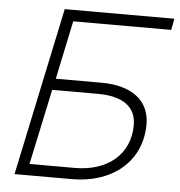

<svg xmlns="http://www.w3.org/2000/svg" viewBox="-51 -759 756 808"><g transform="rotate(5 326.5 -355.0)"><path d="M40 0H283C454 0 575 -101 575 -257C575 -356 501 -415 371 -415H178L230 -662H644L653 -710H190ZM99 -48 167 -367H360C466 -367 522 -326 522 -249C522 -121 423 -48 292 -48Z"/></g></svg>

Font: Geist ExtraLight
Style: Italic
Weight: 200
Italic angle: -12°
Designer: Basement.studio, Andrés Briganti, Mateo Zaragoza
Foundry: Basement.studio, Vercel, Andrés Briganti, Guido Ferreyra, Mateo Zaragoza
Version: Version 1.500